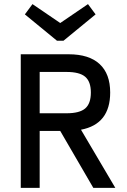

<svg xmlns="http://www.w3.org/2000/svg" viewBox="-20 -914 620 934"><path d="M81 0V-650H314Q413 -650 464.5 -602.5Q516 -555 516 -464Q516 -310 374 -283L541 0H434L273 -277H173V0ZM173 -363H304Q367 -363 394.5 -386.5Q422 -410 422 -464Q422 -517 394.5 -540.5Q367 -564 304 -564H173ZM257 -716 101 -844 138 -894 273 -802 408 -894 445 -844 289 -716Z"/></svg>

Font: Sometype Mono Medium
Style: Regular
Weight: 500
Monospace: yes
Designer: Ryoichi Tsunekawa
Foundry: Dharma Type
Version: Version 1.000; ttfautohint (v1.8.3)